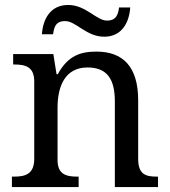

<svg xmlns="http://www.w3.org/2000/svg" viewBox="-20 -754 685 774"><path d="M400 -606C471 -606 501 -663 505 -724H460C456 -697 450 -671 411 -671C369 -671 326 -734 255 -734C183 -734 153 -677 149 -616H194C198 -643 203 -669 243 -669C286 -669 328 -606 400 -606ZM28 0H297V-42H292C248 -42 212 -50 212 -109V-320C212 -406 242 -482 333 -482C414 -482 443 -432 443 -345V0H617V-42H612C567 -42 537 -51 537 -114V-350C537 -487 474 -546 369 -546C305 -546 254 -530 213 -455H208L195 -536H33V-494H38C82 -494 118 -485 118 -426V-114C118 -51 81 -42 36 -42H28Z"/></svg>

Font: Noto Serif Devanagari
Style: Regular
Weight: 400
Designer: Universal Thirst, Indian Type Foundry and the Monotype Design Team
Foundry: Monotype Imaging Inc.
Version: Version 2.004